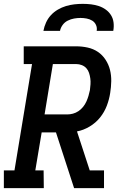

<svg xmlns="http://www.w3.org/2000/svg" viewBox="-27 -975 647 995"><path d="M-7 0V-92H48L139 -643H96V-735H367Q398 -735 427.5 -728.5Q457 -722 480.5 -706Q504 -690 520 -665.5Q536 -641 543 -613Q550 -585 549.5 -554.5Q549 -524 544 -493Q539 -460 526.5 -427Q514 -394 491.5 -366Q469 -338 437 -319Q405 -300 372 -294L438 -92H512V0H357L263 -289H189L156 -92H199L200 0ZM321 -382Q336 -382 351 -386Q366 -390 379.5 -399Q393 -408 403.5 -421Q414 -434 420.5 -448.5Q427 -463 431.5 -478Q436 -493 439 -508Q441 -523 442 -538.5Q443 -554 441 -568.5Q439 -583 434.5 -597Q430 -611 420.5 -621.5Q411 -632 397 -637.5Q383 -643 368 -643H247L204 -382ZM198 -815Q202 -837 211.5 -858Q221 -879 236.5 -896Q252 -913 272.5 -925Q293 -937 314.5 -943.5Q336 -950 358 -952.5Q380 -955 402 -955Q424 -955 445 -952.5Q466 -950 485.5 -943.5Q505 -937 521.5 -925Q538 -913 548.5 -896Q559 -879 561.5 -858Q564 -837 560 -815H474Q477 -831 470.5 -845.5Q464 -860 451 -868Q438 -876 422 -879Q406 -882 390 -882Q374 -882 357 -879Q340 -876 324 -868Q308 -860 297.5 -845.5Q287 -831 284 -815Z"/></svg>

Font: Iosevka Etoile Semibold
Style: Italic
Weight: 600
Italic angle: -9°
Designer: Belleve Invis
Foundry: Belleve Invis
Version: Version 22.1.2; ttfautohint (v1.8.4)